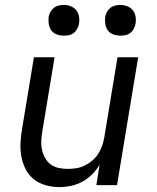

<svg xmlns="http://www.w3.org/2000/svg" viewBox="-20 -753 640 781"><path d="M222 8Q193 8 166 0.5Q139 -7 118 -23.5Q97 -40 84.5 -64.5Q72 -89 67 -116Q62 -143 63.5 -172Q65 -201 70 -230L118 -520H202L152 -218Q149 -199 148 -180Q147 -161 151 -143.5Q155 -126 163.5 -110.5Q172 -95 186 -84.5Q200 -74 218 -70Q236 -66 255 -66Q272 -66 289 -68.5Q306 -71 323 -79Q340 -87 354.5 -99Q369 -111 379 -126.5Q389 -142 395 -159Q401 -176 404 -193L458 -520H542L456 0H372L385 -83Q373 -62 355 -44Q337 -26 315 -14Q293 -2 269 3Q245 8 222 8ZM469 -608Q455 -608 441 -613Q427 -618 419 -629Q411 -640 408.5 -655Q406 -670 408 -685Q410 -695 415.5 -705Q421 -715 429.5 -721.5Q438 -728 448.5 -730.5Q459 -733 470 -733Q484 -733 498 -727.5Q512 -722 520.5 -711Q529 -700 531.5 -685Q534 -670 531 -655Q529 -645 523.5 -635Q518 -625 509.5 -618.5Q501 -612 490.5 -610Q480 -608 469 -608ZM239 -608Q225 -608 211 -613Q197 -618 189 -629Q181 -640 178.5 -655Q176 -670 178 -685Q180 -695 185.5 -705Q191 -715 199.5 -721.5Q208 -728 218.5 -730.5Q229 -733 240 -733Q254 -733 268 -727.5Q282 -722 290.5 -711Q299 -700 301.5 -685Q304 -670 301 -655Q299 -645 293.5 -635Q288 -625 279.5 -618.5Q271 -612 260.5 -610Q250 -608 239 -608Z"/></svg>

Font: Iosevka Aile Oblique
Style: Regular
Weight: 400
Italic angle: -9°
Designer: Belleve Invis
Foundry: Belleve Invis
Version: Version 31.1.0; ttfautohint (v1.8.4)